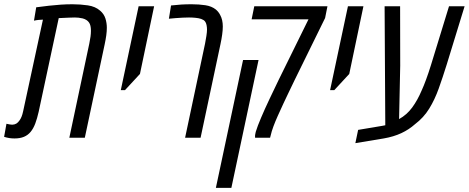

<svg xmlns="http://www.w3.org/2000/svg" viewBox="-70 -660 2247 920"><path d="M-0.5 3.4Q-13.7 3.4 -25.9 1.5Q-38.1 -0.5 -50.3 -4.4L-39.1 -66.9Q-20 -62.5 -11.2 -62.5Q0.5 -63 8.5 -67.9Q16.6 -72.8 23.9 -83.5Q29.3 -90.8 33.4 -101.1Q37.6 -111.3 41 -127.4L135.7 -565.9Q125 -565.4 114.3 -564.5Q103.5 -563.5 92.8 -561L103.5 -625Q135.7 -629.4 164.6 -632.6Q193.4 -635.7 220.9 -637.7Q248.5 -639.6 276.9 -639.6Q314.9 -639.6 351.1 -634.3Q387.2 -628.9 409.7 -608.9Q428.2 -593.3 435.1 -571.5Q441.9 -549.8 441.9 -527.3Q441.9 -510.3 439.2 -490.5Q436.5 -470.7 431.6 -447.8L336.4 0H262.2L357.9 -451.2Q365.7 -487.3 365.7 -511.7Q365.7 -532.7 360.6 -544.7Q355.5 -556.6 344.2 -564Q335.9 -569.3 326.2 -571.8Q316.4 -574.2 306.6 -575.2Q296.9 -576.2 289.1 -576.2Q279.8 -576.2 259.5 -575.4Q239.3 -574.7 211.4 -573.2L115.2 -124Q107.9 -91.8 98.9 -67.9Q89.8 -43.9 76.7 -28.1Q63.5 -12.2 44.7 -4.4Q25.9 3.4 -0.5 3.4Z M508.8 -228 594.2 -629.9H668.5L600.6 -305.7L528.8 -228Z M816.9 0 912.6 -451.2Q916 -468.3 918.9 -487.3Q921.9 -506.3 921.9 -518.1Q921.9 -529.3 919.7 -540Q917.5 -550.8 912.6 -557.1Q909.7 -561 905 -564Q900.4 -566.9 894 -569.3Q882.3 -573.2 866.5 -574.7Q850.6 -576.2 835.4 -576.2Q822.8 -576.2 805.9 -575.4Q789.1 -574.7 771.5 -573.2Q753.9 -571.8 739.3 -570.3L749.5 -633.8Q774.9 -636.7 798.1 -638.2Q821.3 -639.6 848.1 -639.6Q883.3 -639.6 913.8 -635Q944.3 -630.4 964.4 -614.3Q970.7 -608.9 975.8 -602.5Q981 -596.2 984.9 -588.4Q991.2 -577.1 994.4 -563.2Q997.6 -549.3 997.6 -533.2Q997.6 -516.1 994.6 -494.4Q991.7 -472.7 986.3 -447.8L891.1 0Z M1152.3 0Q1152.3 -2 1152.1 -5.1Q1151.9 -8.3 1152.3 -12.7Q1152.8 -15.1 1153.3 -17.6Q1153.8 -20 1154.3 -22.9Q1154.8 -25.9 1155.8 -29.3Q1163.6 -55.2 1181.2 -96.4Q1198.7 -137.7 1221.2 -185.1Q1243.7 -232.4 1265.1 -276.9L1408.2 -567.4H1135.7L1148.4 -629.9H1499L1487.8 -573.7L1341.3 -275.4Q1337.4 -267.1 1333 -258.1Q1328.6 -249 1323.7 -238.8Q1318.8 -228.5 1313.2 -217Q1307.6 -205.6 1301.5 -192.4Q1295.4 -179.2 1288.1 -164.1Q1273.4 -132.3 1261.2 -105.2Q1249 -78.1 1240.2 -54.4Q1231.4 -30.8 1226.6 -9.3L1224.1 0ZM964.4 240.2 1094.7 -372.6H1168.9L1038.6 240.2Z M1511.7 -228 1597.2 -629.9H1671.4L1603.5 -305.7L1531.7 -228Z M1632.8 25.9 1646 -37.6 1759.3 -56.6Q1770 -58.6 1780 -60.5Q1790 -62.5 1800.3 -64.5L1776.4 -22L1772.9 -629.9H1847.2L1847.7 -345.2L1842.3 -89.4Q1879.4 -109.9 1905 -144.8Q1930.7 -179.7 1950.7 -227.1Q1960 -247.1 1971.4 -278.1Q1982.9 -309.1 1994.6 -346.7L2081.5 -629.9H2156.2L2070.3 -350.1Q2051.3 -289.1 2032.2 -235.8Q2013.2 -182.6 1986.6 -139.4Q1960 -96.2 1918.5 -64.9Q1889.6 -39.1 1853 -22Q1816.4 -4.9 1768.6 3.4Z"/></svg>

Font: Open Sans Condensed
Style: Italic
Weight: 400
Width: 3
Italic angle: -12°
Designer: Monotype Design Team
Foundry: Monotype Imaging Inc.
Version: Version 3.000